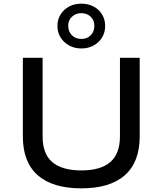

<svg xmlns="http://www.w3.org/2000/svg" viewBox="-20 -1021 890 1050"><path d="M425 9Q268 9 186.5 -62.5Q105 -134 105 -275V-705H213V-276Q213 -179 266.5 -134Q320 -89 425 -89Q530 -89 583 -134.5Q636 -180 636 -276V-705H744V-275Q744 -135 663 -63Q582 9 425 9ZM425 -756Q387 -756 357.5 -772.5Q328 -789 311 -816.5Q294 -844 294 -879Q294 -914 311 -941.5Q328 -969 357.5 -985Q387 -1001 425 -1001Q463 -1001 492.5 -985Q522 -969 538.5 -941.5Q555 -914 555 -879Q555 -844 538.5 -816.5Q522 -789 492.5 -772.5Q463 -756 425 -756ZM425 -808Q456 -808 476 -828Q496 -848 496 -880Q496 -910 476 -929.5Q456 -949 424 -949Q394 -949 373.5 -929.5Q353 -910 353 -880Q353 -848 373.5 -828Q394 -808 425 -808Z"/></svg>

Font: Nunito Sans 7pt SemiExpanded Medium
Style: Regular
Weight: 500
Width: 6
Designer: Vernon Adams
Foundry: Vernon Adams
Version: Version 3.101;gftools[0.9.27]